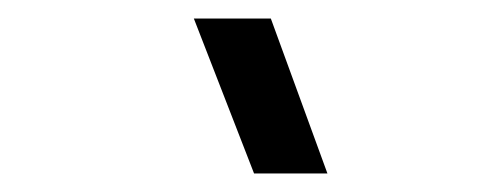

<svg xmlns="http://www.w3.org/2000/svg" viewBox="-20 -770 520 207"><path d="M272 -750 333 -583H253.9L189 -750Z"/></svg>

Font: Human Sans
Style: Italic
Weight: 400
Italic angle: -8°
Designer: Tim Radville
Foundry: Continuum
Version: Version 1.000;FEAKit 1.0